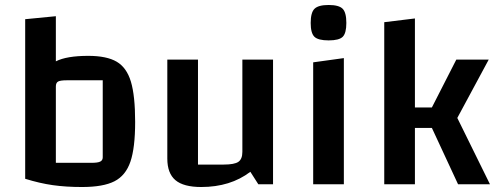

<svg xmlns="http://www.w3.org/2000/svg" viewBox="-20 -739 1993 770"><path d="M522 -250Q522 -146 503 -90.5Q484 -35 439 -12Q394 11 309 11Q244 11 191.5 3.5Q139 -4 81 -22V-662L204 -674V-493Q247 -515 334 -515Q408 -515 448 -491.5Q488 -468 505 -411.5Q522 -355 522 -250ZM392 -417H248Q222 -417 213 -412Q204 -407 204 -392V-86H347Q372 -86 382 -91Q392 -96 392 -108Z M1075 0H1016L984 -50Q904 11 787 11Q716 11 683.5 -16.5Q651 -44 651 -103V-500H774V-79H877Q920 -79 936 -90Q952 -101 952 -130V-500H1075Z M1359 -506V0H1236V-489ZM1226 -647Q1226 -689 1241.5 -704Q1257 -719 1298 -719Q1339 -719 1354 -704Q1369 -689 1369 -647Q1369 -606 1354.5 -591.5Q1340 -577 1298 -577Q1256 -577 1241 -591.5Q1226 -606 1226 -647Z M1644 -226V0H1521V-650L1644 -665V-308H1712L1810 -500H1940L1814 -266L1945 0H1817L1712 -226Z"/></svg>

Font: Changa Medium
Style: Regular
Weight: 500
Designer: Eduardo Rodriguez Tunni
Foundry: Eduardo Rodriguez Tunni
Version: Version 2.002; ttfautohint (v1.5) -l 8 -r 50 -G 150 -x 14 -H